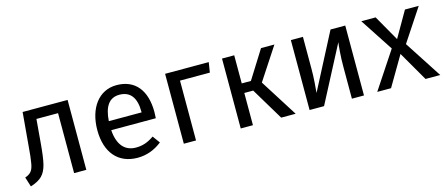

<svg xmlns="http://www.w3.org/2000/svg" viewBox="-42 -962 3238 1398"><g transform="rotate(-15 1577.0 -263.5)"><path d="M142 -527 121 -286C116 -221 111 -176 106 -150C97 -98 82 -77 37 -61L60 12C99 0 128 -16 147 -35C166 -54 180 -81 189 -116C198 -151 205 -205 211 -276L226 -452H389V0H481V-527Z M1069 -279C1069 -442 992 -539 852 -539C717 -539 633 -422 633 -258C633 -90 719 12 866 12C933 12 994 -10 1050 -54L1010 -109C963 -77 924 -63 873 -63C793 -63 739 -116 731 -232H1067C1068 -248 1069 -264 1069 -279ZM978 -300H731C738 -411 779 -466 854 -466C937 -466 978 -410 978 -306Z M1308 -451H1533L1545 -527H1216V0H1308Z M1939 -527 1806 -315H1737V-527H1645V0H1737V-243H1804L1950 0H2059L1880 -283L2040 -527Z M2574 -527H2463L2245 -107C2246 -118 2248 -142 2251 -180C2254 -217 2255 -254 2255 -289V-527H2164V0H2273L2494 -423C2492 -412 2490 -388 2487 -352C2484 -316 2483 -278 2483 -238V0H2574Z M3128 -527H3024L2913 -334L2803 -527H2695L2858 -278L2674 0H2778L2909 -223L3038 0H3149L2966 -282Z"/></g></svg>

Font: Fira Sans
Style: Regular
Weight: 400
Designer: Carrois Corporate & Edenspiekermann AG
Foundry: Carrois Corporate GbR & Edenspiekermann AG
Version: Version 4.203